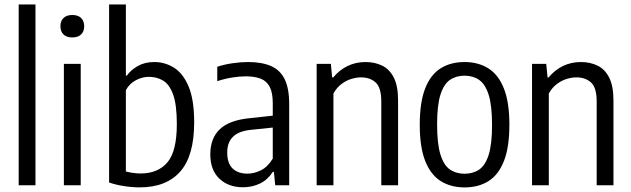

<svg xmlns="http://www.w3.org/2000/svg" viewBox="-20 -828 2820 858"><path d="M63.5 0V-808H138.5V0Z M265.5 0V-542.6H340.7V0ZM303.1 -660.7Q277.5 -660.7 263.7 -674.1Q250 -687.6 250 -710.5Q250 -733.9 263.7 -747.5Q277.5 -761 303.1 -761Q328.8 -761 342.5 -747.5Q356.3 -733.9 356.3 -710.5Q356.3 -687.6 342.5 -674.1Q328.8 -660.7 303.1 -660.7Z M603.9 9.3Q569.9 9.3 532.8 3.4Q495.7 -2.4 467.5 -12.6V-808H542.5V-490.3H547Q564.5 -515.1 595.8 -533Q627 -550.8 669.4 -550.8Q716.7 -550.8 757.3 -525.7Q797.9 -500.5 822.8 -441.5Q847.7 -382.6 847.7 -280.8Q847.7 -131.6 785.2 -61.1Q722.8 9.4 603.9 9.3ZM608 -52.8Q686 -52.8 728.1 -102.4Q770.2 -151.9 770.2 -273.4Q770.2 -359.7 753.8 -405.2Q737.3 -450.7 709.2 -467.7Q681 -484.6 645.7 -484.6Q615.8 -484.6 587.3 -469.6Q558.7 -454.5 542.5 -425.2V-61.8Q555.1 -58.1 573.4 -55.5Q591.6 -52.8 608 -52.8Z M1065.7 8.8Q1001 8.8 960.4 -29.5Q919.8 -67.9 919.8 -138.2Q919.8 -210.5 962.8 -251Q1005.8 -291.5 1097.7 -300.1L1217.2 -313L1227.6 -261L1103.2 -248Q1047.9 -242.8 1021.7 -217.4Q995.4 -191.9 995.4 -146.8Q995.4 -98.3 1019.4 -75.2Q1043.3 -52 1086.2 -52Q1114.1 -52 1144.6 -66.3Q1175.1 -80.6 1198.9 -119V-366.2Q1198.9 -413.2 1185.5 -439.5Q1172.1 -465.7 1145.2 -476.3Q1118.3 -486.9 1077.7 -486.9Q1050.9 -486.9 1017.6 -481.7Q984.3 -476.4 950.9 -465.2V-529.6Q980.6 -539.7 1018.2 -545.3Q1055.8 -550.8 1088.5 -550.8Q1149.2 -550.8 1190.2 -533.3Q1231.2 -515.9 1251.8 -474.7Q1272.3 -433.5 1272.3 -363.1V0H1209.9L1204 -59.7H1199Q1176.4 -24.7 1142 -8Q1107.5 8.8 1065.7 8.8Z M1395 0V-542.6H1458.5L1464.3 -482.1H1469.3Q1496.3 -515 1533 -532.9Q1569.7 -550.8 1613.2 -550.8Q1654.5 -550.8 1687.5 -534.9Q1720.6 -519 1739.7 -481.4Q1758.9 -443.8 1758.9 -379.2V0H1683.9V-374.6Q1683.9 -436.2 1658.9 -459.2Q1633.8 -482.3 1592.9 -482.3Q1573.4 -482.3 1550.7 -475.5Q1527.9 -468.8 1506.5 -452.9Q1485.1 -437.1 1470 -410.3V0Z M2056 9.5Q1994.9 9.5 1949.8 -18.6Q1904.8 -46.7 1880.3 -108.2Q1855.8 -169.8 1855.8 -270.3Q1855.8 -371.4 1880.1 -433.1Q1904.4 -494.8 1949.3 -522.8Q1994.1 -550.8 2056 -550.8Q2117.2 -550.8 2162.3 -522.5Q2207.3 -494.3 2231.8 -432.6Q2256.3 -371 2256.3 -270.8Q2256.3 -170.1 2232 -108.4Q2207.7 -46.7 2162.8 -18.6Q2118 9.5 2056 9.5ZM2056 -51.6Q2093.8 -51.6 2121.4 -70.3Q2148.9 -89 2163.8 -136.3Q2178.8 -183.5 2178.8 -268.8Q2178.8 -356 2163.8 -404Q2148.7 -451.9 2121.2 -470.8Q2093.6 -489.8 2056 -489.8Q2018.5 -489.8 1990.9 -471.1Q1963.3 -452.4 1948.3 -405.1Q1933.3 -357.8 1933.3 -272.3Q1933.3 -185.3 1948.3 -137.3Q1963.2 -89.4 1990.7 -70.5Q2018.3 -51.6 2056 -51.6Z M2357.5 0V-542.6H2421L2426.8 -482.1H2431.8Q2458.8 -515 2495.5 -532.9Q2532.2 -550.8 2575.7 -550.8Q2617 -550.8 2650 -534.9Q2683.1 -519 2702.2 -481.4Q2721.4 -443.8 2721.4 -379.2V0H2646.4V-374.6Q2646.4 -436.2 2621.4 -459.2Q2596.3 -482.3 2555.4 -482.3Q2535.9 -482.3 2513.2 -475.5Q2490.4 -468.8 2469 -452.9Q2447.6 -437.1 2432.5 -410.3V0Z"/></svg>

Font: Encode Sans Condensed Thin
Style: Regular
Weight: 100
Width: 3
Designer: Multiple Designers
Foundry: Impallari Type
Version: Version 3.002